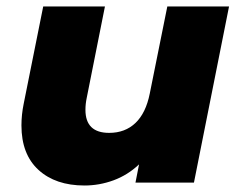

<svg xmlns="http://www.w3.org/2000/svg" viewBox="-20 -562 732 591"><path d="M685 -542 577 0H397L408 -56Q373 -23 329.5 -7Q286 9 240 9Q151 9 98.5 -39Q46 -87 46 -176Q46 -209 53 -243L113 -542H303L247 -261Q243 -242 243 -224Q243 -153 316 -153Q365 -153 397 -183.5Q429 -214 441 -274L495 -542Z"/></svg>

Font: Idrija
Style: Italic
Weight: 800
Italic angle: -11.3°
Designer: Julieta Ulanovsky
Foundry: Julieta Ulanovsky
Version: Version 7.200